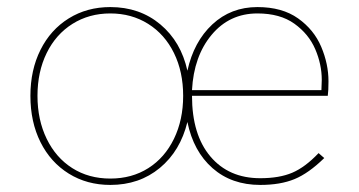

<svg xmlns="http://www.w3.org/2000/svg" viewBox="-20 -518 1014 543"><path d="M510 -173Q490 -91 432 -43Q374 5 292 5Q226 5 174.5 -27Q123 -59 94.5 -116Q66 -173 66 -247Q66 -320 94.5 -377Q123 -434 174.5 -466Q226 -498 292 -498Q375 -498 433.5 -449Q492 -400 510 -318Q528 -400 580.5 -449Q633 -498 708 -498Q778 -498 823 -466Q868 -434 888.5 -385.5Q909 -337 909 -288Q909 -261 907 -247H523Q523 -137 575 -75.5Q627 -14 716 -14Q770 -14 806.5 -29.5Q843 -45 881 -85L897 -71Q853 -28 813 -11.5Q773 5 716 5Q635 5 581 -42.5Q527 -90 510 -173ZM498 -247Q498 -315 472 -368Q446 -421 399 -450.5Q352 -480 292 -480Q232 -480 185 -450.5Q138 -421 112 -368Q86 -315 86 -247Q86 -179 112 -125.5Q138 -72 184.5 -42.5Q231 -13 292 -13Q353 -13 399.5 -42.5Q446 -72 472 -125.5Q498 -179 498 -247ZM889 -263 890 -292Q890 -336 871.5 -379Q853 -422 812.5 -451Q772 -480 708 -480Q629 -480 578.5 -419.5Q528 -359 523 -263Z"/></svg>

Font: Hanken Grotesk Thin
Style: Regular
Weight: 100
Designer: Alfredo Marco Pradil
Foundry: Hanken Design Co.
Version: Version 3.014